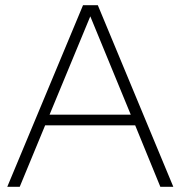

<svg xmlns="http://www.w3.org/2000/svg" viewBox="-20 -720 695 740"><path d="M8 0 300 -700H357L648 0H598L501 -237H154L56 0ZM171 -278H484L328 -657Z"/></svg>

Font: Red Hat Display
Style: Regular
Weight: 300
Designer: Pentagram, MCKL
Foundry: Pentagram, MCKL
Version: Version 1.023